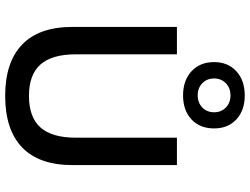

<svg xmlns="http://www.w3.org/2000/svg" viewBox="-133 -832 975 749"><g transform="rotate(90 354.5 -457.5)"><path d="M481 -805.2Q481 -750 445.8 -717Q410.6 -684.1 352.1 -684.1Q293.5 -684.1 257.8 -717.3Q222.2 -750.5 222.2 -805.2Q222.2 -858.9 257.8 -891.8Q293.5 -924.8 352.1 -924.8Q410.6 -924.8 445.8 -892.1Q481 -859.4 481 -805.2ZM399.4 -851.1Q380.9 -869.1 352.1 -869.1Q323.2 -869.1 304.7 -851.1Q286.1 -833 286.1 -805.2Q286.1 -777.3 304.7 -759.3Q323.2 -741.2 352.1 -741.2Q380.9 -741.2 399.4 -759.3Q418 -777.3 418 -805.2Q418 -833 399.4 -851.1ZM624 -660.2V-252.9Q624 -122.6 555.2 -56.4Q486.3 9.8 354 9.8Q222.7 9.8 153.8 -56.4Q85 -122.6 85 -252.9V-660.2H191.9V-266.1Q191.9 -172.4 231.7 -127.7Q271.5 -83 354 -83Q437 -83 477.1 -127.7Q517.1 -172.4 517.1 -266.1V-660.2Z"/></g></svg>

Font: Work Sans Medium
Style: Regular
Weight: 500
Designer: Wei Huang
Foundry: Wei Huang
Version: Version 2.012